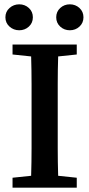

<svg xmlns="http://www.w3.org/2000/svg" viewBox="-20 -868 413 888"><path d="M249 -607Q247 -544 247 -480.5Q247 -417 247 -352V-310Q247 -246 247 -182.5Q247 -119 249 -55L335 -46V0H38V-46L124 -55Q126 -118 126 -181.5Q126 -245 126 -310V-352Q126 -416 126 -479.5Q126 -543 124 -607L38 -616V-662H335V-616ZM69 -728Q43 -728 24 -745Q5 -762 5 -788Q5 -814 24 -831Q43 -848 69 -848Q95 -848 113.5 -831Q132 -814 132 -788Q132 -762 113.5 -745Q95 -728 69 -728ZM303 -728Q277 -728 258.5 -745Q240 -762 240 -788Q240 -814 258.5 -831Q277 -848 303 -848Q329 -848 347.5 -831Q366 -814 366 -788Q366 -762 347.5 -745Q329 -728 303 -728Z"/></svg>

Font: Source Serif Pro Semibold
Style: Regular
Weight: 600
Designer: Frank Grießhammer
Foundry: Adobe Systems Incorporated
Version: Version 1.014;PS Version 1.0;hotconv 1.0.73;makeotf.lib2.5.5